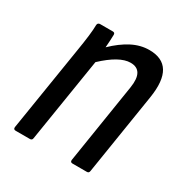

<svg xmlns="http://www.w3.org/2000/svg" viewBox="-123 -596 669 696"><g transform="rotate(30 211.5 -248.0)"><path d="M34 0Q24 0 25 -10L82 -366Q88 -402 91.5 -431Q95 -460 95 -478Q96 -488 106 -488H159Q168 -488 168 -479Q168 -468 167 -453.5Q166 -439 165 -425Q200 -459 235.5 -477.5Q271 -496 308 -496Q419 -496 396 -350L342 -10Q341 0 332 0H272Q262 0 263 -10L316 -345Q328 -422 272 -422Q226 -422 160 -360L104 -10Q103 0 94 0Z"/></g></svg>

Font: Sofia Sans Condensed Medium
Style: Italic
Weight: 500
Italic angle: -9°
Designer: Botio Nikoltchev, Ani Petrova
Foundry: lettersoup
Version: Version 4.101; ttfautohint (v1.8.4.7-5d5b)